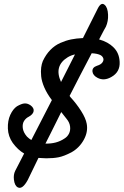

<svg xmlns="http://www.w3.org/2000/svg" viewBox="-20 -772 620 963"><path d="M580.1 -461.9Q583 -411.1 539.1 -386.2Q501.5 -364.3 468.8 -381.8Q446.3 -393.6 443.8 -412.6Q441.4 -433.6 465.8 -441.9Q486.8 -448.2 494.1 -459.5Q501.5 -470.7 497.8 -480.2Q494.1 -489.7 484.9 -495.1Q469.7 -503.4 439.9 -504.9Q375.5 -382.3 329.1 -291L333 -285.2Q363.3 -252.4 386.7 -215.6Q410.2 -178.7 415 -150.9Q422.4 -110.4 399.9 -70.1Q377.4 -29.8 337.9 -7.8Q301.3 11.2 274.9 16.6Q248.5 22 211.9 22Q197.3 22 172.9 20L119.1 130.9Q92.8 179.2 69.8 168Q53.2 159.7 49.8 128.9Q46.9 104 56.2 85L101.1 -2Q69.8 -20 43.9 -55.2Q21 -87.9 19.5 -127.2Q18.1 -166.5 31.5 -195.8Q44.9 -225.1 64.9 -238.8Q87.9 -252 102.5 -253.2Q117.2 -254.4 132.8 -244.1Q151.4 -230.5 148.7 -214.6Q146 -198.7 125 -187Q109.9 -179.7 100.8 -165.5Q91.8 -151.4 94.2 -129.9Q96.7 -108.4 115.2 -86.9Q126 -76.2 137.2 -69.8Q213.9 -219.2 240.2 -270Q216.3 -301.3 202.6 -332.5Q189 -363.8 186.5 -389.2Q184.1 -414.6 186.5 -433.1Q189 -451.7 194.8 -465.8Q210.4 -499 232.7 -521.7Q254.9 -544.4 282.5 -556.6Q310.1 -568.8 336.4 -574.2Q362.8 -579.6 396 -581.1L471.2 -731Q487.8 -762.2 504.4 -748Q520.5 -734.9 522 -697.8Q523.4 -665.5 511.2 -638.2Q505.9 -628.9 500 -618.2Q494.1 -607.4 487.5 -594.2Q481 -581.1 477.1 -574.2Q522 -562 550 -533.9Q578.1 -505.9 580.1 -461.9ZM319.8 -484.9Q249 -441.4 286.1 -360.8Q337.9 -464.8 356 -499Q336.9 -495.1 319.8 -484.9ZM314 -175.8 287.1 -210Q275.4 -186.5 262.2 -159.9Q249 -133.3 232.9 -101.1Q216.8 -68.8 208 -51.8Q263.7 -50.3 303.2 -77.1Q317.9 -85.9 325.9 -101.6Q334 -117.2 331.5 -137.5Q329.1 -157.7 314 -175.8Z"/></svg>

Font: Florida Vibes
Style: Regular
Weight: 400
Italic angle: -30°
Designer: Turbologo.com
Foundry: Turbologo.com
Version: Version 1.000;hotconv 1.0.109;makeotfexe 2.5.65596